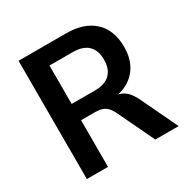

<svg xmlns="http://www.w3.org/2000/svg" viewBox="-160 -848 972 991"><g transform="rotate(-30 326.0 -352.5)"><path d="M79 0V-705H361Q469 -705 528 -650Q587 -595 587 -495Q587 -434 563.5 -390Q540 -346 497.5 -321Q455 -296 397 -292L402 -300L426 -299Q455 -297 478.5 -278Q502 -259 521 -220L626 0H487L383 -218Q372 -241 359 -254Q346 -267 329 -272.5Q312 -278 288 -278H205V0ZM205 -375H344Q403 -375 433.5 -404.5Q464 -434 464 -490Q464 -546 433.5 -575Q403 -604 342 -604H205Z"/></g></svg>

Font: Nunito Sans 10pt SemiCondensed
Style: Bold
Weight: 700
Width: 4
Designer: Vernon Adams
Foundry: Vernon Adams
Version: Version 3.101;gftools[0.9.27]